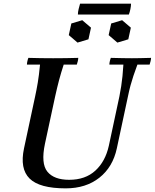

<svg xmlns="http://www.w3.org/2000/svg" viewBox="-20 -1020 850 1055"><path d="M341 15Q197 15 142.5 -39Q88 -93 112 -205L173 -490Q181 -527 187.5 -565.5Q194 -604 200 -665H128Q128 -673 130.5 -684Q133 -695 136 -702Q170 -701 204 -700.5Q238 -700 272 -700Q307 -700 341 -700.5Q375 -701 410 -702Q410 -695 407.5 -684Q405 -673 402 -665H330Q315 -619 304.5 -579.5Q294 -540 283 -490L227 -230Q204 -121 240.5 -76.5Q277 -32 360 -32Q449 -32 504 -82.5Q559 -133 578 -219L636 -490Q642 -520 646 -546.5Q650 -573 653 -601.5Q656 -630 658 -665H581Q581 -673 583.5 -684Q586 -695 589 -702Q623 -701 654.5 -700.5Q686 -700 705 -700Q722 -700 748.5 -700.5Q775 -701 810 -702Q810 -695 807.5 -684Q805 -673 802 -665H735Q722 -630 713 -603Q704 -576 697 -550Q690 -524 683 -490L622 -205Q600 -102 526 -43.5Q452 15 341 15ZM432 -909 480 -868 466 -804 406 -786 358 -827 372 -891ZM651 -909 699 -868 685 -804 625 -786 577 -827 591 -891ZM688 -940H408Q408 -953 412 -970Q416 -987 420 -1000H700Q700 -987 696.5 -970Q693 -953 688 -940Z"/></svg>

Font: Poltawski Nowy
Style: Italic
Weight: 400
Italic angle: -12°
Designer: Adam Pótawski, Mateusz Machalski, Borys Kosmynka, Ania Wieluska
Foundry: Capitalics.wtf
Version: Version 1.001;gftools[0.9.25]